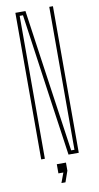

<svg xmlns="http://www.w3.org/2000/svg" viewBox="-103 -844 530 1032"><g transform="rotate(-10 162.5 -328.0)"><path d="M60 0V-800H115L151 -548L227 -20H245V-516V-800H265V0H209L166 -300L98 -780H80V-340V0ZM145 144 165 90H138V40H188V84L167 144Z"/></g></svg>

Font: Big Shoulders Display Thin Thin
Style: Regular
Weight: 250
Version: Version 2.002